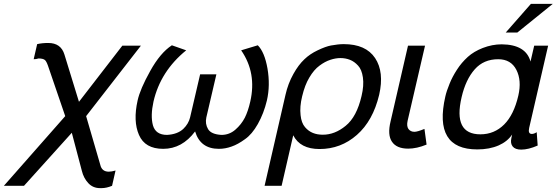

<svg xmlns="http://www.w3.org/2000/svg" viewBox="-56 -760 2876 992"><path d="M523 200Q494 212 469 212H461Q424 212 400 186Q376 160 367 123L315 -74L68 200H-36L281 -160L192 -420Q184 -443 176 -450Q166 -458 143 -458Q131 -454 118 -454L136 -532Q162 -538 193 -538Q259 -538 277 -478L352 -234L576 -524H672L389 -160L462 91Q470 127 506 127Q520 127 541 121Z M1010 -153Q1003 -120 1019 -93Q1035 -66 1088 -63Q1129 -63 1160 -90Q1191 -117 1209 -152Q1226 -186 1237 -235Q1271 -383 1190 -500L1276 -526Q1311 -491 1326 -406Q1341 -319 1323 -241Q1307 -174 1276 -119Q1246 -66 1210 -41Q1173 -14 1141 -3Q1108 9 1075 9Q979 9 952 -81Q885 9 787 9Q693 9 662 -63Q631 -134 655 -241Q668 -300 720 -393Q772 -487 832 -526L906 -500Q773 -392 737 -235Q721 -162 734 -113Q748 -63 807 -63Q861 -66 891 -94Q918 -120 926 -153L978 -376H1062Z M1612 -64Q1674 -64 1730 -110Q1787 -156 1812 -264Q1825 -318 1819 -360Q1813 -401 1794 -421Q1775 -442 1752 -451Q1729 -460 1703 -460Q1678 -460 1651 -451Q1623 -442 1595 -421Q1566 -400 1542 -359Q1519 -321 1505 -262Q1492 -209 1497 -165Q1501 -125 1520 -103Q1538 -82 1561 -73Q1583 -64 1612 -64ZM1419 -270Q1432 -328 1460 -378Q1486 -425 1517 -454Q1545 -481 1585 -500Q1627 -520 1654 -525Q1692 -532 1720 -532Q1834 -532 1882 -460Q1930 -388 1903 -270Q1871 -136 1788 -63Q1705 10 1595 10Q1495 10 1459 -61L1399 200H1311Z M2050 -136Q2044 -109 2054 -94Q2065 -79 2085 -79Q2101 -79 2137 -94L2148 -13Q2097 8 2053 8Q1993 8 1969 -28Q1945 -63 1962 -133L2052 -524H2140Z M2687 -740H2800L2617 -592H2557ZM2622 -266Q2640 -344 2612 -399Q2584 -454 2518 -454Q2443 -454 2397 -402Q2350 -349 2329 -258Q2284 -66 2426 -66Q2498 -66 2549 -117Q2599 -167 2622 -266ZM2245 -262Q2251 -289 2267 -328Q2281 -363 2305 -400Q2328 -436 2361 -466Q2392 -494 2438 -512Q2487 -531 2536 -531Q2661 -530 2685 -442L2704 -524H2776L2678 -99Q2671 -68 2692 -68Q2703 -68 2717 -77L2722 -8Q2674 13 2637 13Q2606 13 2593 -3Q2580 -19 2586 -46L2590 -65Q2566 -29 2521 -9Q2473 12 2410 12Q2182 12 2245 -262Z"/></svg>

Font: Miedinger
Style: Italic
Weight: 400
Italic angle: -13°
Version: Version 001.000